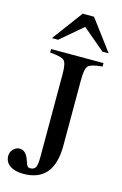

<svg xmlns="http://www.w3.org/2000/svg" viewBox="-141 -944 648 1016"><g transform="rotate(15 183.5 -436.0)"><path d="M367 -719H333L211 -822L90 -719H56L180 -886H242ZM354 -662V-643Q293 -638 277.5 -622.5Q262 -607 262 -549V-185Q262 14 95 14Q49 14 21.5 -5Q-6 -24 -6 -58Q-6 -78 8.5 -94Q23 -110 43 -110Q76 -110 92 -68Q94 -63 97 -54.5Q100 -46 101.5 -41.5Q103 -37 106 -32.5Q109 -28 113 -26Q117 -24 123 -24Q145 -24 152.5 -39.5Q160 -55 160 -94V-550Q160 -609 145 -623.5Q130 -638 67 -643V-662Z"/></g></svg>

Font: STIX MathJax Latin
Style: Regular
Weight: 400
Designer: MicroPress Inc., with final additions and corrections provided by Coen Hoffman, Elsevier (retired)
Version: Version 1.1.1